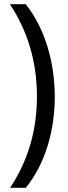

<svg xmlns="http://www.w3.org/2000/svg" viewBox="-20 -737 324 915"><path d="M103 -717H27Q156 -523 156 -277Q156 -34 28 158H103Q172 72 206.5 -40.5Q241 -153 241 -276Q241 -399 206.5 -513.5Q172 -628 103 -717Z"/></svg>

Font: Noto Sans Display SemiCondensed
Style: Regular
Weight: 400
Width: 4
Designer: Monotype Design team
Foundry: Monotype Imaging Inc.
Version: 1.000